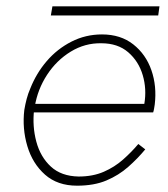

<svg xmlns="http://www.w3.org/2000/svg" viewBox="-20 -579 531 608"><path d="M76 -223H465Q467 -229 468 -235.5Q469 -242 470 -248Q477 -306 459.5 -356.5Q442 -407 402 -438.5Q362 -470 303 -470Q251 -470 206 -447Q161 -424 128 -385.5Q95 -347 76 -299Q69 -283 64.5 -266Q60 -249 57 -231Q50 -172 66.5 -116.5Q83 -61 122.5 -26Q162 9 224 9Q278 9 317 -7.5Q356 -24 386 -50.5Q416 -77 440 -106L418 -123Q397 -98 370 -74Q343 -50 308.5 -35Q274 -20 229 -20Q174 -21 141 -51.5Q108 -82 95 -130.5Q82 -179 88 -232L90 -241Q99 -296 129 -342Q159 -388 204 -415.5Q249 -443 301 -442Q353 -442 386 -413.5Q419 -385 432 -341Q445 -297 437 -250H80ZM141 -530H481L485 -559H146Z"/></svg>

Font: Jost ExtraLight
Style: Italic
Weight: 250
Italic angle: -5°
Version: Version 3.710